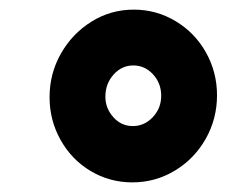

<svg xmlns="http://www.w3.org/2000/svg" viewBox="-20 -744 471 399"><path d="M83 -542Q83 -591 106.5 -632.5Q130 -674 170 -699Q210 -724 258 -724Q305 -724 345 -700Q385 -676 408 -635Q431 -594 431 -546Q431 -497 407.5 -455.5Q384 -414 343.5 -389.5Q303 -365 255 -365Q208 -365 168.5 -388.5Q129 -412 106 -453Q83 -494 83 -542ZM315 -545Q315 -571 298 -589.5Q281 -608 257 -608Q233 -608 216 -589Q199 -570 199 -543Q199 -519 215.5 -500.5Q232 -482 256 -482Q280 -482 297.5 -500.5Q315 -519 315 -545Z"/></svg>

Font: Noto Sans Display Black
Style: Italic
Weight: 900
Italic angle: -12°
Designer: Monotype Design team
Foundry: Monotype Imaging Inc.
Version: Version 1.000